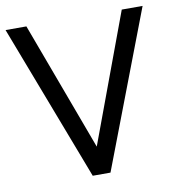

<svg xmlns="http://www.w3.org/2000/svg" viewBox="-78 -729 741 799"><g transform="rotate(-10 292.5 -330.0)"><path d="M325 0H250L-2 -660H86L287.5 -116.5L489 -660H577Z"/></g></svg>

Font: Lucymar Sans
Style: Regular
Weight: 400
Foundry: The League of Moveable Type (original font) / Main changes by Cristiano Sobral with portions from Mirco Monsees
Version: Version 2.001;August 30, 2020;FontCreator 13.0.0.2681 64-bit